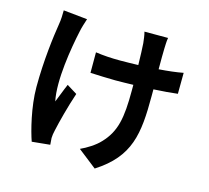

<svg xmlns="http://www.w3.org/2000/svg" viewBox="-119 -931 1238 1139"><g transform="rotate(15 500.0 -361.5)"><path d="M136 -790C136 -765 135 -732 130 -704C117 -624 97 -471 97 -309C97 -186 133 -48 154 12L265 1C264 -13 263 -30 262 -40C262 -51 265 -73 269 -88C281 -144 307 -244 336 -330L273 -369C257 -333 240 -285 227 -255C201 -378 236 -585 260 -695C264 -716 275 -751 283 -775ZM919 -616C878 -608 826 -602 770 -598C770 -652 770 -703 771 -725C772 -747 772 -770 776 -792H631C636 -775 640 -745 642 -724C644 -697 646 -646 647 -591C609 -590 571 -589 535 -589C482 -589 434 -592 385 -599V-473C434 -471 495 -468 538 -468C574 -468 612 -469 649 -470V-434C649 -267 633 -179 557 -100C529 -69 479 -38 441 -21L556 69C753 -57 771 -200 771 -434V-475C827 -478 878 -482 918 -487Z"/></g></svg>

Font: Noto Sans CJK JP Bold
Style: Regular
Weight: 700
Designer: Ryoko NISHIZUKA (kana & ideographs); Paul D. Hunt (Latin, Greek & Cyrillic); Wenlong ZHANG (bopomofo); Sandoll Communica
Foundry: Adobe Systems Incorporated
Version: Version 1.004;PS 1.004;hotconv 1.0.82;makeotf.lib2.5.63406